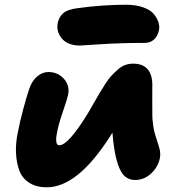

<svg xmlns="http://www.w3.org/2000/svg" viewBox="-20 -779 757 818"><path d="M320.8 -585Q269 -585 243.9 -614.5Q218.8 -644 226.1 -682.1Q231.4 -706.5 249.3 -722.7Q267.1 -738.8 310.1 -744.1Q416 -758.8 517.1 -758.8Q559.1 -758.8 589.8 -747.8Q620.6 -736.8 635 -719.5Q649.4 -702.1 655 -684.3Q660.6 -666.5 657.2 -649.9Q651.9 -625 636 -610.6Q620.1 -596.2 597.2 -596.2Q494.6 -596.2 409.2 -590.6Q323.7 -585 320.8 -585ZM179.2 19Q134.8 19 105 0Q75.2 -19 62.7 -51.5Q50.3 -84 48.1 -127.4Q45.9 -170.9 57.1 -220.2Q64 -257.8 78.9 -313.5Q93.8 -369.1 104 -398.9Q116.2 -435.1 138.7 -453.6Q161.1 -472.2 186 -472.2Q226.6 -472.2 252.4 -443.1Q278.3 -414.1 270 -375Q267.1 -359.4 251.2 -313.2Q235.4 -267.1 229 -242.2Q226.1 -230.5 224.6 -222.7Q223.1 -214.8 221.2 -204.1Q219.2 -193.4 219.2 -186.5Q219.2 -179.7 220.2 -173.1Q221.2 -166.5 224.4 -163.3Q227.5 -160.2 232.9 -160.2Q271.5 -160.2 356 -298.8Q364.7 -313.5 380.1 -340.6Q395.5 -367.7 404.8 -383.3Q414.1 -398.9 428.5 -421.4Q442.9 -443.8 455.1 -456.8Q467.3 -469.7 482.2 -482.9Q497.1 -496.1 513.2 -502Q529.3 -507.8 546.9 -507.8Q625.5 -507.8 628.9 -422.9Q628.9 -415 628.7 -339.8Q628.4 -264.6 630.9 -261.2Q633.3 -228 643.3 -198Q653.3 -168 659.2 -146.7Q665 -125.5 661.1 -105Q653.3 -67.4 623.8 -39.8Q594.2 -12.2 555.2 -12.2Q533.2 -12.2 517.1 -23.7Q501 -35.2 490.5 -58.6Q480 -82 473.9 -108.4Q467.8 -134.8 462.9 -172.9Q462.4 -180.2 460.9 -193.8Q459.5 -207.5 459 -213.9Q457 -210.9 453.6 -205.3Q450.2 -199.7 448.2 -196.8Q310.1 19 179.2 19Z"/></svg>

Font: Shantell Sans Irregular
Style: Italic
Weight: 800
Italic angle: -11.31°
Designer: Stephen Nixon, Anya Danilova, Shantell Martin
Foundry: Arrow Type
Version: Version 1.006;[9816181b4]